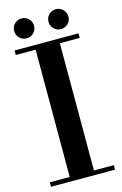

<svg xmlns="http://www.w3.org/2000/svg" viewBox="-136 -968 651 1026"><g transform="rotate(-15 189.5 -455.0)"><path d="M13 -729V-754H367V-729H257V-25H367V0H13V-25H123V-729ZM54 -816Q38 -832 38 -855Q38 -878 54 -894Q70 -910 93 -910Q116 -910 132 -894Q148 -878 148 -855Q148 -832 132 -816Q116 -800 93 -800Q70 -800 54 -816ZM244 -816Q228 -832 228 -855Q228 -878 244 -894Q260 -910 283 -910Q306 -910 322 -894Q338 -878 338 -855Q338 -832 322 -816Q306 -800 283 -800Q260 -800 244 -816Z"/></g></svg>

Font: Libre Bodoni
Style: Regular
Weight: 400
Designer: Pablo Impallari, Rodrigo Fuenzalida
Foundry: Pablo Impallari, Rodrigo Fuenzalida
Version: Version 1.001